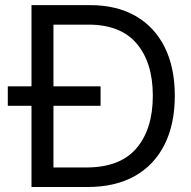

<svg xmlns="http://www.w3.org/2000/svg" viewBox="-20 -748 763 768"><path d="M330.6 0H155.8V-78.1H324.7Q460.4 -78.1 525.9 -155Q591.3 -231.9 591.3 -365.2Q591.3 -497.1 527.1 -573.2Q462.9 -649.4 334.5 -649.4H151.9V-727.5H340.3Q446.3 -727.5 522.2 -684.1Q598.1 -640.6 638.7 -559.3Q679.2 -478 679.2 -365.2Q679.2 -251.5 638.2 -169.7Q597.2 -87.9 519.3 -43.9Q441.4 0 330.6 0ZM193.8 -727.5V0H106V-727.5ZM11.2 -324.7V-402.8H382.3V-324.7Z"/></svg>

Font: Inter Khmer Looped
Style: Regular
Weight: 400
Designer: Rasmus Andersson, Sovichet Tep
Foundry: Anagata Design
Version: Version 1.000